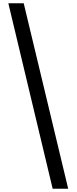

<svg xmlns="http://www.w3.org/2000/svg" viewBox="-20 -886 468 1174"><path d="M125 -866 397 268H302L31 -866Z"/></svg>

Font: Noto Sans Telugu UI SemiCondensed Medium
Style: Regular
Weight: 500
Width: 4
Designer: Jelle Bosma - Monotype Design Team
Foundry: Monotype Imaging Inc.
Version: Version 2.005; ttfautohint (v1.8.4.7-5d5b)